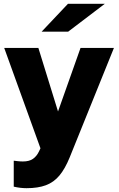

<svg xmlns="http://www.w3.org/2000/svg" viewBox="-20 -767 624 1006"><path d="M119 219Q87 219 52 211V75Q61 76 73.5 77.5Q86 79 100 79Q133 79 152.5 65.5Q172 52 184 27L192 10L2 -516H181L284 -183L402 -516H577L345 58Q321 117 291.5 152.5Q262 188 220.5 203.5Q179 219 119 219ZM198 -601 336 -747H529L337 -601Z"/></svg>

Font: Red Hat Text
Style: Bold
Weight: 700
Designer: Pentagram, MCKL
Foundry: MCKL
Version: Version 1.030